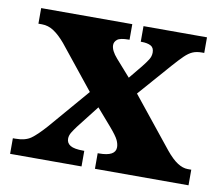

<svg xmlns="http://www.w3.org/2000/svg" viewBox="-65 -614 803 691"><g transform="rotate(10 337.0 -268.0)"><path d="M13 0V-57H22Q58 -57 78.5 -71.5Q99 -86 130 -121L257 -269L131 -426Q109 -452 88.5 -465.5Q68 -479 45 -479H32V-536H365V-479H362Q331 -479 320.5 -470.5Q310 -462 310 -450Q310 -430 333 -404L386 -344L427 -394Q439 -409 447 -421.5Q455 -434 455 -448Q455 -466 442.5 -472.5Q430 -479 409 -479H406V-536H638V-479H629Q610 -479 596 -473Q582 -467 567 -452.5Q552 -438 530 -413L425 -293L572 -110Q595 -82 614.5 -69.5Q634 -57 652 -57H665V0H323V-57H328Q388 -57 388 -90Q388 -102 381.5 -116Q375 -130 350 -159L297 -220L233 -138Q224 -126 216.5 -114Q209 -102 209 -90Q209 -74 223 -65.5Q237 -57 270 -57H274V0Z"/></g></svg>

Font: Noto Serif ExtraBold
Style: Regular
Weight: 800
Designer: Monotype Design Team
Foundry: Monotype Imaging Inc.
Version: Version 2.014